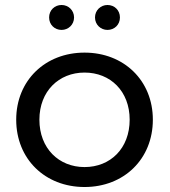

<svg xmlns="http://www.w3.org/2000/svg" viewBox="-20 -745 680 770"><path d="M319 5C477 5 593 -107 593 -265C593 -422 477 -534 319 -534C161 -534 45 -422 45 -265C45 -107 161 5 319 5ZM319 -75C216 -75 138 -150 138 -265C138 -379 216 -454 319 -454C423 -454 500 -379 500 -265C500 -150 423 -75 319 -75ZM411 -625C439 -625 461 -646 461 -675C461 -704 439 -725 411 -725C384 -725 361 -704 361 -675C361 -646 384 -625 411 -625ZM227 -625C254 -625 277 -646 277 -675C277 -704 254 -725 227 -725C199 -725 177 -704 177 -675C177 -646 199 -625 227 -625Z"/></svg>

Font: Montserrat-Alt1 Med
Style: Regular
Weight: 500
Designer: Differentunic
Foundry: Differentunic
Version: Version 7.222